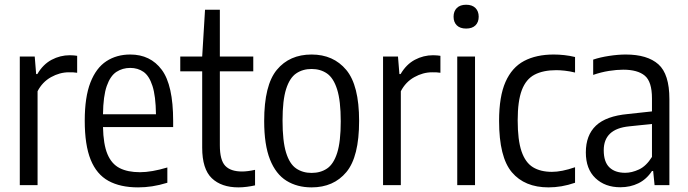

<svg xmlns="http://www.w3.org/2000/svg" viewBox="-20 -781 2903 810"><path d="M63.5 0V-542.5H126.5L132.5 -468.5H137.5Q161.5 -509.5 197.8 -528.8Q234 -548 274.5 -548Q284 -548 292 -547.2Q300 -546.5 305.5 -545.5V-474Q296.5 -475.5 288.5 -475.8Q280.5 -476 270.5 -476Q232 -476 195.2 -455.5Q158.5 -435 138.5 -396V0Z M562.5 9.5Q487.5 9.5 437.5 -18Q387.5 -45.5 362.5 -107.2Q337.5 -169 337.5 -272Q337.5 -371.5 361.5 -433Q385.5 -494.5 428.8 -522.8Q472 -551 529.5 -551Q614.5 -551 662.5 -486.5Q710.5 -422 710.5 -270.5V-245H414.5Q416 -172.5 433.2 -131Q450.5 -89.5 484.5 -72Q518.5 -54.5 570.5 -54.5Q619.5 -54.5 686 -74.5V-10Q651.5 0.5 621.8 5Q592 9.5 562.5 9.5ZM529.5 -494.5Q497 -494.5 471.2 -477.8Q445.5 -461 430.5 -418.5Q415.5 -376 414.5 -299H638Q637 -376 623.2 -418.5Q609.5 -461 585.5 -477.8Q561.5 -494.5 529.5 -494.5Z M986 9.5Q914 9.5 873.5 -29.2Q833 -68 833 -158V-480H740.5V-542.5H833L845 -740H907.5V-542.5H1048.5V-480H907.5V-168Q907.5 -105.5 930.2 -81.5Q953 -57.5 1001 -57.5Q1024.5 -57.5 1056 -64.5V1Q1041 4.5 1022 7Q1003 9.5 986 9.5Z M1294.5 9.5Q1233.5 9.5 1188.5 -18.5Q1143.5 -46.5 1119 -108.2Q1094.5 -170 1094.5 -270.5Q1094.5 -422 1148 -486.5Q1201.5 -551 1294.5 -551Q1386.5 -551 1440.8 -486Q1495 -421 1495 -271Q1495 -119.5 1441.2 -55Q1387.5 9.5 1294.5 9.5ZM1294.5 -51.5Q1332.5 -51.5 1360 -70.2Q1387.5 -89 1402.5 -136.2Q1417.5 -183.5 1417.5 -269Q1417.5 -356 1402.2 -404Q1387 -452 1359.5 -471Q1332 -490 1294.5 -490Q1257 -490 1229.5 -471.2Q1202 -452.5 1187 -405.2Q1172 -358 1172 -272.5Q1172 -185.5 1186.8 -137.5Q1201.5 -89.5 1229.2 -70.5Q1257 -51.5 1294.5 -51.5Z M1596 0V-542.5H1659L1665 -468.5H1670Q1694 -509.5 1730.2 -528.8Q1766.5 -548 1807 -548Q1816.5 -548 1824.5 -547.2Q1832.5 -546.5 1838 -545.5V-474Q1829 -475.5 1821 -475.8Q1813 -476 1803 -476Q1764.5 -476 1727.8 -455.5Q1691 -435 1671 -396V0Z M1909 0V-542.5H1984V0ZM1946.5 -660.5Q1921 -660.5 1907.2 -674Q1893.5 -687.5 1893.5 -710.5Q1893.5 -733.5 1907.2 -747.2Q1921 -761 1946.5 -761Q1972 -761 1985.8 -747.2Q1999.5 -733.5 1999.5 -710.5Q1999.5 -687.5 1985.8 -674Q1972 -660.5 1946.5 -660.5Z M2294 9.5Q2193.5 9.5 2139.5 -54.2Q2085.5 -118 2085.5 -271Q2085.5 -374 2112.5 -435.2Q2139.5 -496.5 2191 -523.8Q2242.5 -551 2316 -551Q2337.5 -551 2360.5 -548.5Q2383.5 -546 2406 -540.5V-475Q2383.5 -480.5 2362.5 -482.8Q2341.5 -485 2327 -485Q2271.5 -485 2235.2 -466Q2199 -447 2181.5 -401Q2164 -355 2164 -273.5Q2164 -190 2180.2 -142.5Q2196.5 -95 2228.5 -75.5Q2260.5 -56 2308.5 -56Q2329 -56 2353 -60.8Q2377 -65.5 2406 -75.5V-10Q2377 0 2349 4.8Q2321 9.5 2294 9.5Z M2597 9Q2532.5 9 2492 -29.5Q2451.5 -68 2451.5 -138Q2451.5 -210.5 2494.2 -251Q2537 -291.5 2629 -300L2730.5 -311V-366Q2730.5 -436.5 2700.2 -461.8Q2670 -487 2609 -487Q2582 -487 2548.8 -481.8Q2515.5 -476.5 2482.5 -465V-529.5Q2512 -539.5 2549.8 -545.2Q2587.5 -551 2620 -551Q2711 -551 2757.5 -509.8Q2804 -468.5 2804 -363V0H2741.5L2735.5 -59.5H2730.5Q2707.5 -24.5 2673.2 -7.8Q2639 9 2597 9ZM2527 -147Q2527 -98 2550.8 -75Q2574.5 -52 2617.5 -52Q2645.5 -52 2676 -66.2Q2706.5 -80.5 2730.5 -119V-258L2634.5 -248Q2527 -237.5 2527 -147Z"/></svg>

Font: Encode Sans Cnd
Style: Regular
Weight: 400
Width: 3
Designer: Multiple Designers
Foundry: Impallari Type
Version: Version 3.002; ttfautohint (v1.8.3) -l 8 -r 50 -G 200 -x 14 